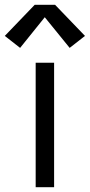

<svg xmlns="http://www.w3.org/2000/svg" viewBox="-69 -782 375 802"><path d="M80 0V-520H157V0ZM15 -582 -49 -632 76 -762H161L286 -632L222 -582L118 -710Z"/></svg>

Font: Iosevka QP
Style: Regular
Weight: 400
Designer: Belleve Invis
Foundry: Belleve Invis
Version: Version 20.0.0; ttfautohint (v1.8.4)